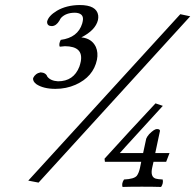

<svg xmlns="http://www.w3.org/2000/svg" viewBox="-20 -657 769 756"><path d="M689.9 -601.1 729 -592.8 131.8 62 91.3 54.2ZM305.7 -573.2Q312 -602.1 282.2 -606.4Q278.3 -606.9 274.9 -606.9Q240.7 -606.9 221.7 -587.9Q219.2 -585 217.8 -583Q216.3 -580.6 213.9 -575.7Q201.7 -555.2 184.6 -554.2Q166 -554.2 165.5 -569.8Q165.5 -571.3 165.5 -571.8Q170.4 -594.2 204.1 -614.7Q241.7 -636.7 293.5 -637.2Q360.8 -637.2 366.7 -596.2Q367.7 -586.9 365.7 -578.1Q356 -538.1 300.3 -509.8Q341.3 -505.9 357.4 -472.2Q367.2 -449.7 361.8 -421.9Q347.7 -354.5 277.3 -323.2Q240.7 -307.1 198.2 -307.1Q150.9 -307.1 123 -325.7Q108.4 -336.9 110.4 -349.6Q119.1 -368.2 140.1 -372.1Q161.1 -370.6 166.5 -355Q179.7 -338.4 208.5 -336.9Q270 -336.9 292.5 -394.5Q295.9 -404.3 297.9 -414.1Q309.6 -474.6 235.8 -475.1Q230 -475.1 215.3 -473.1Q210.4 -482.9 219.2 -500Q286.6 -508.8 303.7 -564.5Q304.7 -569.3 305.7 -573.2ZM531.2 3.9 536.1 -20H393.1L391.6 -32.2Q485.8 -136.2 592.3 -250L621.1 -240.2Q611.8 -230 473.6 -78.6Q459 -62.5 451.7 -54.2H543.5L555.7 -110.8Q557.6 -117.2 567.4 -128.9Q587.4 -148.9 597.7 -148.9Q610.4 -148.9 609.9 -141.1Q609.9 -139.6 609.4 -139.2L591.3 -54.2H647.5L634.3 -20H584.5L579.1 3.9Q571.3 39.6 593.3 46.4Q602.1 48.8 620.6 49.8Q624 64.9 614.3 79.1Q583.5 78.1 538.6 78.1Q491.7 78.1 462.4 79.1Q458 65.4 468.3 49.8Q508.8 47.9 519 34.7Q526.9 23.9 531.2 3.9Z"/></svg>

Font: Linux Libertine Display Slanted O
Style: Slanted
Weight: 400
Designer: Philipp H. Poll
Foundry: Philipp H. Poll
Version: Version 5.0.9